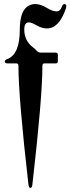

<svg xmlns="http://www.w3.org/2000/svg" viewBox="-20 -727 347 946"><path d="M15.6 -436Q77.6 -458.5 77.6 -581.1Q77.6 -662.1 109.9 -690.9Q127.4 -707 153.6 -707Q179.7 -707 209.2 -689Q238.8 -670.9 257.8 -670.9Q276.9 -670.9 284.2 -692.9Q289.1 -707 297.4 -707Q306.6 -707 306.6 -696.8Q306.6 -691.4 304.7 -685.5Q271.5 -586.9 211.4 -586.9Q186.5 -586.9 160.9 -601.8Q135.3 -616.7 122.1 -616.7Q99.6 -616.7 99.6 -581.1Q99.6 -525.4 144.5 -492.2Q153.8 -485.4 161.1 -476.6Q168.5 -467.8 180.2 -467.8H254.4Q265.1 -467.8 265.1 -457V-425.3Q265.1 -414.6 254.4 -414.6H199.2Q189 -414.6 189 -403.8Q189 -248.5 139.6 182.1Q137.7 198.7 129.9 198.7Q122.1 198.7 120.1 182.1Q70.8 -248.5 70.8 -403.8Q70.8 -414.6 60.5 -414.6H19Q3.4 -414.6 3.4 -423.1Q3.4 -431.6 15.6 -436Z"/></svg>

Font: UnifrakturMaguntia21
Style: Book
Weight: 400
Designer: j. 'mach' wust, Gerrit Ansmann, Georg Duffner, based on a font by Peter Wiegel, original typeface by Carl Albert Fahrenw
Version: Version 2017-03-19